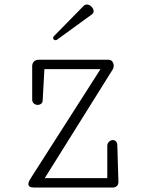

<svg xmlns="http://www.w3.org/2000/svg" viewBox="-20 -839 645 859"><path d="M229.5 -659.2Q217.8 -659.2 217.8 -669.9Q217.8 -673.8 221.2 -677.2L353.5 -812Q360.4 -818.8 368.7 -818.8Q379.9 -818.8 389.4 -809.1Q398.9 -799.3 398.9 -789.1Q398.9 -780.3 392.1 -775.4L234.9 -661.1Q232.9 -659.2 229.5 -659.2ZM132.3 0Q118.2 0 112.5 -4.4Q106.9 -8.8 106.9 -15.1Q106.9 -23.4 112.3 -32.5Q117.7 -41.5 120.6 -46.4L429.7 -529.8H178.7L170.9 -389.2Q170.4 -379.4 163.8 -374.5Q157.2 -369.6 148.9 -369.6Q139.6 -369.6 131.8 -375.7Q124 -381.8 124 -393.6V-544.9Q124.5 -555.2 131.6 -563.5Q138.7 -571.8 157.2 -571.8H464.8Q476.6 -571.8 482.7 -563.5Q488.8 -555.2 488.8 -544.9Q488.8 -535.6 483.9 -527.8L180.2 -42H460V-187.5Q460.9 -199.2 468.8 -205.8Q476.6 -212.4 484.9 -212.4Q492.7 -212.4 498.8 -206.5Q504.9 -200.7 504.9 -188L509.8 -25.9Q510.3 -13.7 502.9 -6.8Q495.6 0 484.9 0Z"/></svg>

Font: Cutive Mono
Style: Regular
Weight: 400
Designer: Vernon Adams
Foundry: Vernon Adams
Version: Version 1.110; ttfautohint (v1.8.4.7-5d5b)